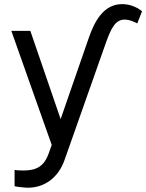

<svg xmlns="http://www.w3.org/2000/svg" viewBox="-20 -693 699 918"><path d="M34.1 -545.5 227.3 0 213.1 39.8C190 104.8 152 122.2 90.9 122.2C66.8 122.2 54 120.7 49.7 119.3V197.4C59.7 200.3 99.4 204.5 113.6 204.5C193.2 204.5 258.9 156.2 288.4 72.4L484.4 -483C512.4 -562.5 532.7 -599.4 576.7 -599.4C596.6 -599.4 617.9 -590.9 636.4 -581L659.1 -639.2C634.9 -659.1 600.9 -673.3 563.9 -673.3C475.9 -673.3 432.5 -592.3 404.8 -512.8L269.9 -123.6L125 -545.5Z"/></svg>

Font: Karasuma Gothic
Style: Regular
Weight: 400
Designer: Rasmus Andersson, Ryoko Nishizuka
Foundry: Genbu
Version: Version 1.00